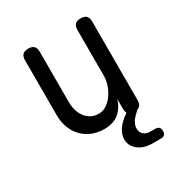

<svg xmlns="http://www.w3.org/2000/svg" viewBox="-178 -686 956 1015"><g transform="rotate(-30 300.0 -178.5)"><path d="M510 143Q525 143 532.5 150.5Q540 158 540 173Q540 188 532.5 195.5Q525 203 510 203H462Q407 203 373.5 176.5Q340 150 340 110Q340 81 359 52Q377 24 421 -7Q415 -18 415 -35V-94Q401 -46 367 -18Q333 10 278 10Q238 10 204.5 -3.5Q171 -17 146.5 -42Q122 -67 108.5 -102Q95 -137 95 -180V-515Q95 -538 106 -549Q117 -560 140 -560Q163 -560 174 -549Q185 -538 185 -515V-206Q185 -180 192 -156.5Q199 -133 212.5 -115Q226 -97 246 -86Q266 -75 293 -75Q320 -75 342.5 -91Q365 -107 381 -130.5Q397 -154 406 -182Q415 -210 415 -234V-515Q415 -538 426 -549Q437 -560 460 -560Q483 -560 494 -549Q505 -538 505 -515V-35Q505 -12 494 -1Q488 5 479 8Q453 31 440 49Q425 72 425 93Q425 115 440 129Q455 143 480 143Z"/></g></svg>

Font: Maple Mono NF
Style: Regular
Weight: 400
Monospace: yes
Designer: subframe7536
Version: Version 7.000